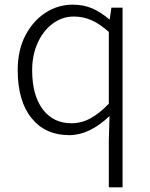

<svg xmlns="http://www.w3.org/2000/svg" viewBox="-20 -567 645 824"><path d="M447 35 450 -69Q364 13 277 13Q174 13 115 -60.5Q56 -134 56 -266Q56 -352 89 -415Q122 -478 175.5 -512.5Q229 -547 292 -547Q338 -547 374.5 -531.5Q411 -516 449 -484H451L458 -534H506V237H447ZM447 -122V-430Q408 -465 372 -480.5Q336 -496 297 -496Q247 -496 206 -465.5Q165 -435 141.5 -382.5Q118 -330 118 -266Q118 -159 163 -98.5Q208 -38 287 -38Q329 -38 368 -59Q407 -80 447 -122Z"/></svg>

Font: Merged Yaku Han JP Light
Style: Regular
Weight: 300
Designer: Ryoko NISHIZUKA 西塚涼子 (kana, bopomofo & ideographs); Paul D. Hunt (Latin, Greek & Cyrillic); Sandoll Communications 산돌커뮤니
Foundry: Adobe
Version: Version 2.004